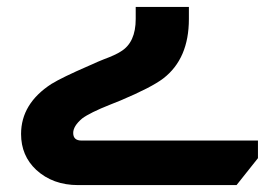

<svg xmlns="http://www.w3.org/2000/svg" viewBox="-20 -536 778 556"><path d="M527 -516V-481Q527 -366 453 -309Q419 -283 329 -245Q322 -242 299 -233Q241 -210 218 -193Q192 -171 192 -151Q192 -129 216 -129H727V-78L665 0H206Q133 0 85 -44Q41 -85 41 -148Q41 -236 129 -293Q160 -312 236 -345Q245 -349 252 -352Q260 -356 280 -364Q315 -377 330 -387Q373 -413 373 -481V-516Z"/></svg>

Font: Almarai ExtraBold
Style: Regular
Weight: 800
Designer: Boutros International 2019
Foundry: Created by Boutros International 2019
Version: Version 1.10